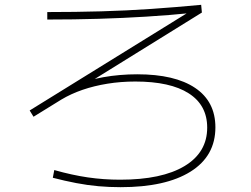

<svg xmlns="http://www.w3.org/2000/svg" viewBox="-20 -753 1040 796"><path d="M480 23Q433 23 388 19Q343 15 296 6Q249 -3 199 -16L205 -48Q279 -27 344.5 -17.5Q410 -8 478 -8Q651 -8 745 -64.5Q839 -121 839 -224Q839 -317 762.5 -366Q686 -415 541 -415Q481 -415 425.5 -406Q370 -397 322 -380.5Q274 -364 234 -340L119 -269L103 -295L787 -718L783 -700Q683 -690 586 -684Q489 -678 388.5 -675Q288 -672 176 -672V-703Q294 -703 399.5 -706Q505 -709 606.5 -716Q708 -723 814 -733L817 -701L296 -378L285 -397Q312 -409 343.5 -418Q375 -427 408.5 -433Q442 -439 477.5 -442Q513 -445 549 -445Q705 -445 789 -388.5Q873 -332 873 -225Q873 -106 770 -41.5Q667 23 480 23Z"/></svg>

Font: M PLUS 2 ExtraLight
Style: Regular
Weight: 250
Designer: Coji Morishita
Foundry: UNDERFOREST DESIGN
Version: Version 1.001